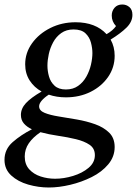

<svg xmlns="http://www.w3.org/2000/svg" viewBox="-49 -579 609 854"><path d="M168 255Q122 255 76.5 242Q31 229 1 201.5Q-29 174 -29 132Q-29 85 7.5 53Q44 21 93 -4Q71 -14 57.5 -29.5Q44 -45 44 -68Q44 -96 66 -120Q88 -144 136 -172Q103 -190 83 -221Q63 -252 63 -293Q63 -344 93.5 -386.5Q124 -429 175 -454.5Q226 -480 287 -480Q376 -480 425 -427Q453 -443 467 -463Q448 -483 448 -510Q448 -530 460.5 -544.5Q473 -559 495 -559Q513 -559 526.5 -547.5Q540 -536 540 -513Q540 -482 513.5 -456Q487 -430 443 -403Q461 -371 461 -331Q461 -279 432 -237Q403 -195 354 -170.5Q305 -146 244 -146Q203 -146 168 -158Q148 -145 136.5 -131.5Q125 -118 125 -106Q125 -87 149.5 -77Q174 -67 212 -61Q250 -55 293 -47.5Q336 -40 374 -26.5Q412 -13 436.5 11Q461 35 461 75Q461 118 432.5 152Q404 186 359 208.5Q314 231 263.5 243Q213 255 168 255ZM131 9Q97 32 79 58.5Q61 85 61 117Q61 152 81 174Q101 196 132 206Q163 216 196 216Q235 216 276 203.5Q317 191 345 167.5Q373 144 373 111Q373 81 349.5 65Q326 49 288.5 40Q251 31 209.5 25Q168 19 131 9ZM244 -181Q276 -181 298.5 -197Q321 -213 335 -238Q349 -263 355.5 -291Q362 -319 362 -343Q362 -365 355.5 -389.5Q349 -414 331 -431Q313 -448 278 -448Q246 -448 223.5 -432Q201 -416 187.5 -391Q174 -366 168 -338.5Q162 -311 162 -287Q162 -263 169 -238.5Q176 -214 194 -197.5Q212 -181 244 -181Z"/></svg>

Font: Tiro Devanagari Hindi
Style: Italic
Weight: 400
Italic angle: -11°
Designer: Devanagari: John Hudson & Fiona Ross, assisted by Paul Hanslow. Latin: John Hudson with Paul Hanslow, assisted by Kaja S
Foundry: Tiro Typeworks Ltd.
Version: Version 1.52